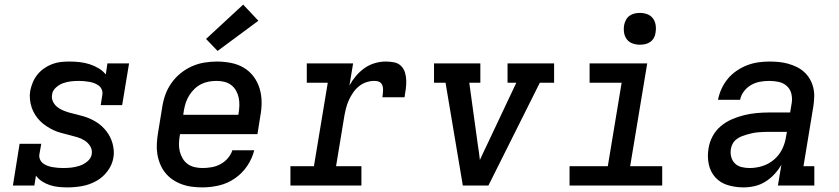

<svg xmlns="http://www.w3.org/2000/svg" viewBox="-20 -805 3640 833"><path d="M272 8Q253 8 233.5 6Q214 4 196 -2Q178 -8 162.5 -18Q147 -28 136 -43L129 0H36L65 -181H159L151 -136Q149 -124 153.5 -113.5Q158 -103 166.5 -96.5Q175 -90 185.5 -86Q196 -82 207.5 -80Q219 -78 230.5 -77Q242 -76 254 -76Q272 -76 290 -78Q308 -80 326 -86Q344 -92 359.5 -105Q375 -118 378 -136Q381 -155 371.5 -170.5Q362 -186 347 -195.5Q332 -205 314.5 -210Q297 -215 279.5 -219.5Q262 -224 245 -228.5Q228 -233 212 -240.5Q196 -248 181 -258Q166 -268 154 -280Q142 -292 132.5 -307Q123 -322 117.5 -338.5Q112 -355 110 -373.5Q108 -392 111 -411Q115 -430 122.5 -448Q130 -466 142.5 -481.5Q155 -497 171.5 -508.5Q188 -520 206.5 -527Q225 -534 244 -536Q263 -538 281 -538Q304 -538 326 -535.5Q348 -533 368.5 -526.5Q389 -520 407.5 -509Q426 -498 439 -482L446 -530H540L510 -349H417L424 -394Q426 -406 421.5 -416.5Q417 -427 408.5 -433.5Q400 -440 389.5 -444Q379 -448 367.5 -450Q356 -452 344.5 -453Q333 -454 322 -454Q305 -454 287.5 -452Q270 -450 253.5 -444Q237 -438 222.5 -425Q208 -412 206 -395Q203 -379 209.5 -365Q216 -351 227.5 -341.5Q239 -332 253.5 -326Q268 -320 282.5 -316Q297 -312 312 -308.5Q327 -305 342 -300.5Q357 -296 370.5 -290Q384 -284 397 -276Q410 -268 421 -258Q432 -248 441 -236.5Q450 -225 457 -211.5Q464 -198 468 -183.5Q472 -169 473.5 -153Q475 -137 472 -121Q467 -90 446.5 -62.5Q426 -35 396.5 -19Q367 -3 335.5 2.5Q304 8 273 8Q273 8 272.5 8Q272 8 272 8Z M859 8Q835 8 812 5Q789 2 767.5 -6Q746 -14 728 -26.5Q710 -39 696.5 -56Q683 -73 674.5 -94Q666 -115 662.5 -137.5Q659 -160 660.5 -184Q662 -208 666 -231L684 -341Q688 -368 697.5 -394.5Q707 -421 724 -445Q741 -469 764 -487.5Q787 -506 813 -517.5Q839 -529 867 -533.5Q895 -538 921 -538Q952 -538 982.5 -532Q1013 -526 1038 -511Q1063 -496 1080.5 -472.5Q1098 -449 1106.5 -420.5Q1115 -392 1115 -361Q1115 -330 1109 -299L1097 -223H761L760 -217Q757 -200 756.5 -182Q756 -164 760 -148Q764 -132 772.5 -117.5Q781 -103 794 -93.5Q807 -84 824 -80Q841 -76 859 -76Q878 -76 898 -79.5Q918 -83 936 -92.5Q954 -102 968 -118Q982 -134 988 -153H1083Q1074 -117 1052.5 -85Q1031 -53 999 -31Q967 -9 930.5 -0.5Q894 8 859 8ZM775 -307H1014L1015 -313Q1018 -330 1018.5 -347.5Q1019 -365 1015.5 -381.5Q1012 -398 1004 -412Q996 -426 983 -436Q970 -446 953.5 -450Q937 -454 920 -454Q903 -454 886 -451Q869 -448 853 -440Q837 -432 824 -419.5Q811 -407 801.5 -392Q792 -377 786.5 -360.5Q781 -344 778 -327ZM924 -584 874 -636 1035 -785 1101 -715Z M1240 0V-84H1342L1402 -446H1311V-530H1512L1496 -434Q1508 -456 1524.5 -475.5Q1541 -495 1561.5 -509.5Q1582 -524 1606 -531Q1630 -538 1654 -538Q1672 -538 1690 -534.5Q1708 -531 1720 -519Q1732 -507 1737 -490.5Q1742 -474 1742.5 -455.5Q1743 -437 1740.5 -419Q1738 -401 1735 -383H1639Q1640 -391 1641 -399Q1642 -407 1642 -415.5Q1642 -424 1640 -431.5Q1638 -439 1633 -444.5Q1628 -450 1620 -452Q1612 -454 1604 -454Q1586 -454 1568.5 -448Q1551 -442 1536.5 -430Q1522 -418 1511.5 -402.5Q1501 -387 1493.5 -370.5Q1486 -354 1481.5 -336.5Q1477 -319 1474 -302L1438 -84H1548V0Z M1988 0 1913 -446H1863V-530H2064V-446H2016L2053 -177Q2056 -160 2058 -143.5Q2060 -127 2062 -111Q2069 -127 2077 -143.5Q2085 -160 2093 -177L2220 -446H2182V-530H2384V-446H2322L2099 0Z M2451 0V-84H2617L2677 -446H2538V-530H2788L2714 -84H2853V0ZM2756 -611Q2740 -611 2724.5 -616.5Q2709 -622 2699.5 -634.5Q2690 -647 2687.5 -663.5Q2685 -680 2688 -697Q2690 -708 2696 -719Q2702 -730 2712 -737Q2722 -744 2733.5 -746.5Q2745 -749 2756 -749Q2773 -749 2788 -743.5Q2803 -738 2812.5 -725.5Q2822 -713 2824.5 -696.5Q2827 -680 2824 -663Q2823 -652 2817 -641Q2811 -630 2801 -623Q2791 -616 2779.5 -613.5Q2768 -611 2756 -611Z M3206 8Q3171 8 3138.5 -1.5Q3106 -11 3084 -35Q3062 -59 3055 -92.5Q3048 -126 3054 -161Q3058 -188 3071.5 -213.5Q3085 -239 3107 -257.5Q3129 -276 3155.5 -287.5Q3182 -299 3209 -305.5Q3236 -312 3263 -314.5Q3290 -317 3317 -317H3408L3415 -359Q3418 -380 3413 -399.5Q3408 -419 3393.5 -432Q3379 -445 3359 -449.5Q3339 -454 3318 -454Q3298 -454 3278 -450.5Q3258 -447 3240 -437Q3222 -427 3208.5 -410Q3195 -393 3191 -372H3095Q3100 -397 3110.5 -420Q3121 -443 3137.5 -463Q3154 -483 3176 -498Q3198 -513 3221.5 -522Q3245 -531 3269.5 -534.5Q3294 -538 3318 -538Q3339 -538 3359.5 -536Q3380 -534 3399.5 -528.5Q3419 -523 3436.5 -514.5Q3454 -506 3468.5 -493Q3483 -480 3493 -463Q3503 -446 3508 -426.5Q3513 -407 3512.5 -386.5Q3512 -366 3509 -345L3466 -84H3513V0H3355L3370 -90Q3357 -68 3339.5 -49Q3322 -30 3300 -16.5Q3278 -3 3254 2.5Q3230 8 3206 8ZM3232 -76Q3260 -76 3287.5 -84.5Q3315 -93 3337.5 -112Q3360 -131 3373 -157Q3386 -183 3390 -211L3394 -233H3317Q3305 -233 3293 -232.5Q3281 -232 3269 -231Q3257 -230 3245 -227.5Q3233 -225 3221 -221.5Q3209 -218 3197.5 -213.5Q3186 -209 3175.5 -201Q3165 -193 3159 -182Q3153 -171 3151 -159Q3148 -141 3152.5 -124Q3157 -107 3169 -95.5Q3181 -84 3198 -80Q3215 -76 3232 -76Z"/></svg>

Font: Iosevka Slab MdExObl
Style: Regular
Weight: 500
Width: 7
Italic angle: -9°
Monospace: yes
Designer: Belleve Invis
Foundry: Belleve Invis
Version: Version 11.1.1; ttfautohint (v1.8.3)